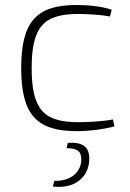

<svg xmlns="http://www.w3.org/2000/svg" viewBox="-20 -514 521 770"><path d="M287 -494C126 -494 65 -427 65 -241C65 -55 126 12 288 12C338 12 393 5 439 -7L433 -35C388 -26 322 -24 294 -24C157 -24 107 -73 107 -241C107 -409 157 -458 294 -458C327 -458 384 -455 421 -448L428 -475C385 -490 325 -494 287 -494ZM252 59 247 80C292 81 306 93 306 126C306 174 265 214 198 211L192 234C280 245 337 196 338 124C339 73 309 55 252 59Z"/></svg>

Font: Exo 2 Extra Light
Style: Regular
Weight: 250
Designer: Natanael Gama
Version: Version 1.001;PS 001.001;hotconv 1.0.88;makeotf.lib2.5.64775